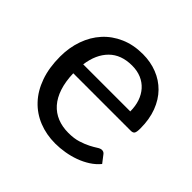

<svg xmlns="http://www.w3.org/2000/svg" viewBox="-136 -653 799 799"><g transform="rotate(45 264.0 -253.0)"><path d="M409.5 -308.5Q409.5 -339.5 400.8 -365.2Q392 -391 375.2 -409.8Q358.5 -428.5 334.5 -438.8Q310.5 -449 280 -449Q216 -449 178.8 -411.8Q141.5 -374.5 132.5 -308.5ZM481.5 -71Q465 -51 442 -36.2Q419 -21.5 392.8 -12Q366.5 -2.5 338.5 2.2Q310.5 7 283 7Q230.5 7 186.2 -10.8Q142 -28.5 109.8 -62.8Q77.5 -97 59.5 -147.5Q41.5 -198 41.5 -263.5Q41.5 -316.5 57.8 -362.5Q74 -408.5 104.5 -442.2Q135 -476 179 -495.2Q223 -514.5 278 -514.5Q323.5 -514.5 362.2 -499.2Q401 -484 429.2 -455.2Q457.5 -426.5 473.5 -384.2Q489.5 -342 489.5 -288Q489.5 -267 485 -260Q480.5 -253 468 -253H129.5Q131 -205 142.8 -169.5Q154.5 -134 175.5 -110.2Q196.5 -86.5 225.5 -74.8Q254.5 -63 290.5 -63Q324 -63 348.2 -70.8Q372.5 -78.5 390 -87.5Q407.5 -96.5 419.2 -104.2Q431 -112 439.5 -112Q450.5 -112 456.5 -103.5Z"/></g></svg>

Font: Lato 2
Style: Regular
Weight: 400
Designer: Lukasz Dziedzic with Adam Twardoch and Botio Nikoltchev
Foundry: tyPoland Lukasz Dziedzic
Version: Version 2.015; 2015-08-06; http://www.latofonts.com/